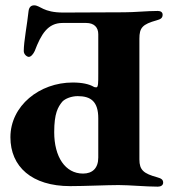

<svg xmlns="http://www.w3.org/2000/svg" viewBox="-20 -695 647 719"><path d="M243 2C298 2 380 -2 424 -2C464 -2 527 4 571 4C582 4 591 -1 591 -11C591 -23 583 -27 569 -31C518 -45 502 -58 502 -98V-550C502 -591 513 -604 567 -619C581 -623 589 -627 589 -640C589 -649 582 -654 571 -654C530 -654 485 -649 445 -649L217 -648C141 -648 131 -675 108 -675C96 -675 89 -668 87 -654C82 -605 69 -540 69 -504C69 -491 81 -482 88 -482C96 -482 105 -493 110 -504C134 -567 159 -609 214 -609H303C332 -609 348 -593 348 -567V-418C348 -386 348 -368 341 -368C339 -368 334 -368 331 -370C314 -380 288 -386 252 -386C128 -386 19 -299 19 -181C19 -71 99 2 243 2ZM213 -314C224 -326 248 -335 271 -335C320 -335 348 -315 348 -252V-105C348 -65 326 -45 291 -45C224 -45 183 -108 183 -200C183 -271 197 -294 213 -314Z"/></svg>

Font: EB Garamond
Style: Bold
Weight: 700
Designer: Georg Duffner and Octavio Pardo
Foundry: Georg Duffner
Version: Version 1.000;PS 001.000;hotconv 1.0.88;makeotf.lib2.5.64775